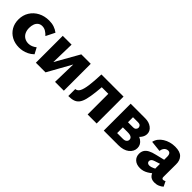

<svg xmlns="http://www.w3.org/2000/svg" viewBox="177 -1282 2140 2140"><g transform="rotate(45 1247.5 -212.0)"><path d="M258 14Q191 14 140 -14Q89 -42 60.5 -91Q32 -140 32 -203Q32 -272 65 -325Q98 -378 155 -408Q212 -438 284 -438Q328 -438 363.5 -426Q399 -414 429 -391L376 -285Q354 -309 328.5 -324.5Q303 -340 273 -340Q244 -340 223.5 -324.5Q203 -309 193 -282Q183 -255 183 -221Q183 -182 197.5 -152.5Q212 -123 239 -107Q266 -91 301 -91Q326 -91 349.5 -100.5Q373 -110 396 -128L434 -56Q405 -28 373.5 -13Q342 2 313 8Q284 14 258 14Z M813 0 823 -424H952V0ZM511 0V-424H650L640 0ZM600 0V-66L803 -424H861V-355L663 0Z M1029 7V-103Q1061 -105 1079 -139Q1097 -173 1106.5 -243.5Q1116 -314 1120 -424H1231Q1224 -316 1215.5 -240.5Q1207 -165 1194.5 -116.5Q1182 -68 1161 -41Q1140 -14 1108 -3.5Q1076 7 1029 7ZM1327 0V-424H1469V0ZM1194 -326V-424H1386V-326Z M1581 0V-424H1811Q1871 -424 1911 -393.5Q1951 -363 1951 -317Q1951 -284 1930 -253.5Q1909 -223 1873.5 -204Q1838 -185 1795 -185L1814 -248Q1889 -248 1937 -215Q1985 -182 1985 -128Q1985 -74 1938.5 -37Q1892 0 1811 0ZM1706 -86H1797Q1826 -86 1841 -99Q1856 -112 1856 -131Q1856 -152 1838.5 -164Q1821 -176 1781 -176H1670V-257H1790Q1809 -257 1821 -269Q1833 -281 1833 -297Q1833 -310 1823 -323Q1813 -336 1783 -336H1706Z M2388 11Q2336 11 2310.5 -24Q2285 -59 2286 -123L2287 -283Q2288 -304 2284.5 -319Q2281 -334 2272 -342.5Q2263 -351 2248 -351Q2233 -351 2218.5 -344Q2204 -337 2193.5 -320.5Q2183 -304 2180 -279L2051 -293Q2058 -326 2078.5 -352.5Q2099 -379 2129.5 -398Q2160 -417 2196.5 -427Q2233 -437 2271 -437Q2349 -437 2383.5 -401Q2418 -365 2417 -304L2416 -104Q2416 -92 2421.5 -85.5Q2427 -79 2435 -79Q2443 -79 2450.5 -81.5Q2458 -84 2466 -89L2495 -30Q2477 -13 2449.5 -1Q2422 11 2388 11ZM2162 11Q2106 11 2073.5 -18.5Q2041 -48 2041 -96Q2041 -128 2055.5 -152Q2070 -176 2101.5 -193Q2133 -210 2183 -221L2347 -261L2352 -203L2222 -161Q2198 -154 2187.5 -142Q2177 -130 2177 -116Q2177 -101 2187.5 -92Q2198 -83 2216 -83Q2238 -83 2268.5 -97.5Q2299 -112 2336 -132L2345 -87Q2301 -43 2256 -16Q2211 11 2162 11Z"/></g></svg>

Font: Ysabeau ExtraBold
Style: Regular
Weight: 800
Designer: Christian Thalmann (Catharsis Fonts)
Version: Version 2.002